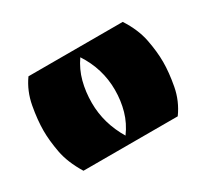

<svg xmlns="http://www.w3.org/2000/svg" viewBox="-68 -650 482 448"><g transform="rotate(-30 173.0 -425.5)"><path d="M46 -298Q24 -334 18 -366.5Q12 -399 12 -425Q12 -454 18.5 -489.5Q25 -525 45 -553H299Q321 -519 327.5 -486Q334 -453 334 -425Q334 -397 327.5 -362Q321 -327 300 -298ZM172 -320Q189 -343 196.5 -369.5Q204 -396 204 -425Q204 -482 172 -531Q156 -508 149 -481.5Q142 -455 142 -425Q142 -370 172 -320Z"/></g></svg>

Font: Tac One
Style: Regular
Weight: 400
Designer: Oluseyi Olusanya, David Udoh, Eyiyemi Adegbite, Mirko Velimirović
Version: Version 1.003; ttfautohint (v1.8.4.7-5d5b)